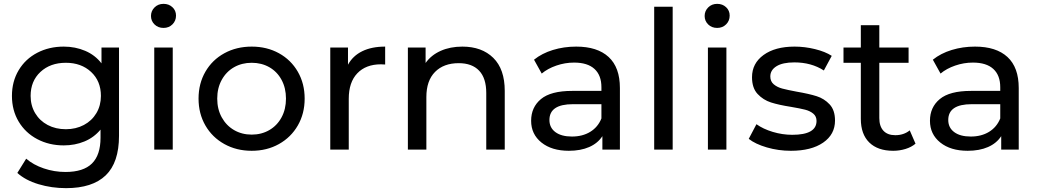

<svg xmlns="http://www.w3.org/2000/svg" viewBox="-20 -777 5397 997"><path d="M598 -530V-72Q598 67 529 133.5Q460 200 323 200Q248 200 180 179.5Q112 159 70 121L116 47Q153 79 207.5 97.5Q262 116 320 116Q413 116 457.5 72Q502 28 502 -62V-104Q468 -63 418.5 -42.5Q369 -22 311 -22Q235 -22 173.5 -54.5Q112 -87 77 -145.5Q42 -204 42 -279Q42 -354 77 -412.5Q112 -471 173.5 -503Q235 -535 311 -535Q371 -535 422.5 -513Q474 -491 507 -448V-530ZM504 -279Q504 -356 453 -403.5Q402 -451 322 -451Q241 -451 190 -403.5Q139 -356 139 -279Q139 -229 162.5 -189.5Q186 -150 227.5 -128Q269 -106 322 -106Q374 -106 415.5 -128Q457 -150 480.5 -189.5Q504 -229 504 -279Z M781 -530H877V0H781ZM764 -694Q764 -720 782.5 -738.5Q801 -757 829 -757Q857 -757 875.5 -739.5Q894 -722 894 -696Q894 -669 875.5 -650.5Q857 -632 829 -632Q801 -632 782.5 -650Q764 -668 764 -694Z M1011 -265Q1011 -343 1046.5 -404.5Q1082 -466 1145 -500.5Q1208 -535 1287 -535Q1366 -535 1428.5 -500.5Q1491 -466 1526.5 -404.5Q1562 -343 1562 -265Q1562 -187 1526.5 -125.5Q1491 -64 1428.5 -29Q1366 6 1287 6Q1208 6 1145 -29Q1082 -64 1046.5 -125.5Q1011 -187 1011 -265ZM1465 -265Q1465 -320 1442 -362.5Q1419 -405 1378.5 -428Q1338 -451 1287 -451Q1236 -451 1195.5 -428Q1155 -405 1131.5 -362.5Q1108 -320 1108 -265Q1108 -210 1131.5 -167.5Q1155 -125 1195.5 -101.5Q1236 -78 1287 -78Q1338 -78 1378.5 -101.5Q1419 -125 1442 -167.5Q1465 -210 1465 -265Z M1980 -535V-442Q1972 -443 1958 -443Q1880 -443 1835.5 -396.5Q1791 -350 1791 -264V0H1695V-530H1787V-441Q1812 -487 1861 -511Q1910 -535 1980 -535Z M2601 -305V0H2505V-294Q2505 -371 2468 -410Q2431 -449 2362 -449Q2284 -449 2239 -403.5Q2194 -358 2194 -273V0H2098V-530H2190V-450Q2219 -491 2268.5 -513Q2318 -535 2381 -535Q2482 -535 2541.5 -476.5Q2601 -418 2601 -305Z M3199 -320V0H3108V-70Q3084 -33 3039.5 -13.5Q2995 6 2934 6Q2845 6 2791.5 -37Q2738 -80 2738 -150Q2738 -220 2789 -262.5Q2840 -305 2951 -305H3103V-324Q3103 -386 3067 -419Q3031 -452 2961 -452Q2914 -452 2869 -436.5Q2824 -421 2793 -395L2753 -467Q2794 -500 2851 -517.5Q2908 -535 2972 -535Q3082 -535 3140.5 -481Q3199 -427 3199 -320ZM3103 -162V-236H2955Q2833 -236 2833 -154Q2833 -114 2864 -91Q2895 -68 2950 -68Q3005 -68 3045 -92.5Q3085 -117 3103 -162Z M3377 -742H3473V0H3377Z M3656 -530H3752V0H3656ZM3639 -694Q3639 -720 3657.5 -738.5Q3676 -757 3704 -757Q3732 -757 3750.5 -739.5Q3769 -722 3769 -696Q3769 -669 3750.5 -650.5Q3732 -632 3704 -632Q3676 -632 3657.5 -650Q3639 -668 3639 -694Z M3868 -56 3908 -132Q3943 -107 3993 -92Q4043 -77 4094 -77Q4220 -77 4220 -149Q4220 -173 4203 -187Q4186 -201 4160.5 -207.5Q4135 -214 4088 -222Q4024 -232 3983.5 -245Q3943 -258 3914 -289Q3885 -320 3885 -376Q3885 -448 3945 -491.5Q4005 -535 4106 -535Q4159 -535 4212 -522Q4265 -509 4299 -487L4258 -411Q4193 -453 4105 -453Q4044 -453 4012 -433Q3980 -413 3980 -380Q3980 -354 3998 -339Q4016 -324 4042.5 -317Q4069 -310 4117 -301Q4181 -290 4220.5 -277.5Q4260 -265 4288 -235Q4316 -205 4316 -151Q4316 -79 4254.5 -36.5Q4193 6 4087 6Q4022 6 3962 -11.5Q3902 -29 3868 -56Z M4734 -31Q4713 -13 4682 -3.5Q4651 6 4618 6Q4538 6 4494 -37Q4450 -80 4450 -160V-451H4360V-530H4450V-646H4546V-530H4698V-451H4546V-164Q4546 -121 4567.5 -98Q4589 -75 4629 -75Q4673 -75 4704 -100Z M5270 -320V0H5179V-70Q5155 -33 5110.5 -13.5Q5066 6 5005 6Q4916 6 4862.5 -37Q4809 -80 4809 -150Q4809 -220 4860 -262.5Q4911 -305 5022 -305H5174V-324Q5174 -386 5138 -419Q5102 -452 5032 -452Q4985 -452 4940 -436.5Q4895 -421 4864 -395L4824 -467Q4865 -500 4922 -517.5Q4979 -535 5043 -535Q5153 -535 5211.5 -481Q5270 -427 5270 -320ZM5174 -162V-236H5026Q4904 -236 4904 -154Q4904 -114 4935 -91Q4966 -68 5021 -68Q5076 -68 5116 -92.5Q5156 -117 5174 -162Z"/></svg>

Font: APTA Sans Medium
Style: Bold
Weight: 500
Version: Version 7.200